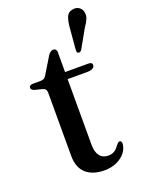

<svg xmlns="http://www.w3.org/2000/svg" viewBox="-138 -780 641 855"><g transform="rotate(-20 182.0 -352.5)"><path d="M68.5 -426.5 38 -434Q27.5 -437 23.5 -440.8Q19.5 -444.5 19.5 -449.5Q19.5 -456 24.2 -459.5Q29 -463 36.5 -463H71Q82.5 -463 89.5 -466.5Q96.5 -470 102 -480L148.5 -556.5Q154.5 -566 161 -570.5Q167.5 -575 174 -575Q181.5 -575 185.8 -570.2Q190 -565.5 190 -557.5V-119Q190 -84 204.2 -65.8Q218.5 -47.5 244 -47.5Q260.5 -47.5 270.5 -53Q280.5 -58.5 286.8 -66Q293 -73.5 298.2 -80.5Q303.5 -87.5 310.5 -90Q316 -90.5 319 -87.2Q322 -84 322 -76Q320.5 -53.5 305.5 -34.2Q290.5 -15 264.8 -3.2Q239 8.5 206 8.5Q151.5 8.5 119.8 -19.2Q88 -47 88 -103.5V-401.5Q88 -412.5 83.8 -418Q79.5 -423.5 68.5 -426.5ZM146 -429.5 146.5 -463H301Q309.5 -463 314 -459.8Q318.5 -456.5 318.5 -450Q318.5 -441 309.5 -435.2Q300.5 -429.5 281.5 -429.5ZM277.5 -644Q280 -674 288 -692.2Q296 -710.5 317 -713.5Q335 -717 347.8 -707.8Q360.5 -698.5 363 -684Q366.5 -668 360.2 -652.8Q354 -637.5 341.5 -620.5L290.5 -530Q287.5 -526 283.2 -524.2Q279 -522.5 274.5 -524Q269.5 -526 269 -530.5Q268.5 -535 268.5 -540Z"/></g></svg>

Font: Fraunces 48pt
Style: Regular
Weight: 400
Version: Version 1.000;[b76b70a41]